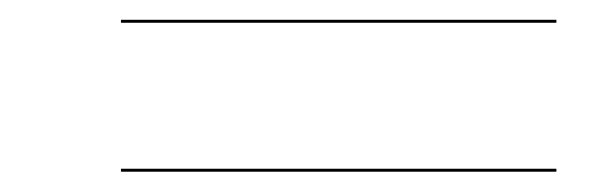

<svg xmlns="http://www.w3.org/2000/svg" viewBox="-20 -482 600 194"><path d="M102.2 -462H542.2V-459H102.2ZM102.2 -311.5H542.2V-308.5H102.2Z"/></svg>

Font: Bodoni* 72pt
Style: Italic
Weight: 400
Italic angle: -13°
Version: Version 2.3